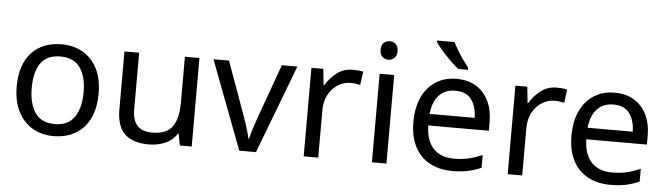

<svg xmlns="http://www.w3.org/2000/svg" viewBox="-48 -957 4019 1158"><g transform="rotate(5 1961.5 -378.0)"><path d="M551 -269Q551 -136 483.5 -63Q416 10 301 10Q230 10 174.5 -22.5Q119 -55 87 -117.5Q55 -180 55 -269Q55 -402 122 -474Q189 -546 304 -546Q377 -546 432.5 -513.5Q488 -481 519.5 -419.5Q551 -358 551 -269ZM146 -269Q146 -174 183.5 -118.5Q221 -63 303 -63Q384 -63 422 -118.5Q460 -174 460 -269Q460 -364 422 -418Q384 -472 302 -472Q220 -472 183 -418Q146 -364 146 -269Z M1138 -536V0H1066L1053 -71H1049Q1023 -29 977 -9.5Q931 10 879 10Q782 10 733 -36.5Q684 -83 684 -185V-536H773V-191Q773 -63 892 -63Q981 -63 1015.5 -113Q1050 -163 1050 -257V-536Z M1426 0 1223 -536H1317L1431 -220Q1439 -198 1448 -171Q1457 -144 1464 -119.5Q1471 -95 1474 -78H1478Q1482 -95 1489.5 -120Q1497 -145 1506.5 -172Q1516 -199 1523 -220L1637 -536H1731L1527 0Z M2066 -546Q2081 -546 2098.5 -544.5Q2116 -543 2129 -540L2118 -459Q2105 -462 2089.5 -464Q2074 -466 2060 -466Q2019 -466 1983 -443.5Q1947 -421 1925.5 -380.5Q1904 -340 1904 -286V0H1816V-536H1888L1898 -438H1902Q1928 -482 1969 -514Q2010 -546 2066 -546Z M2274 -737Q2294 -737 2309.5 -723.5Q2325 -710 2325 -681Q2325 -653 2309.5 -639Q2294 -625 2274 -625Q2252 -625 2237 -639Q2222 -653 2222 -681Q2222 -710 2237 -723.5Q2252 -737 2274 -737ZM2317 -536V0H2229V-536Z M2694 -546Q2763 -546 2812.5 -516Q2862 -486 2888.5 -431.5Q2915 -377 2915 -304V-251H2548Q2550 -160 2594.5 -112.5Q2639 -65 2719 -65Q2770 -65 2809.5 -74.5Q2849 -84 2891 -102V-25Q2850 -7 2810 1.5Q2770 10 2715 10Q2639 10 2580.5 -21Q2522 -52 2489.5 -113.5Q2457 -175 2457 -264Q2457 -352 2486.5 -415Q2516 -478 2569.5 -512Q2623 -546 2694 -546ZM2693 -474Q2630 -474 2593.5 -433.5Q2557 -393 2550 -321H2823Q2822 -389 2791 -431.5Q2760 -474 2693 -474ZM2662 -766Q2673 -744 2689.5 -716.5Q2706 -689 2724.5 -663Q2743 -637 2758 -618V-606H2699Q2676 -624 2647 -652.5Q2618 -681 2593.5 -709.5Q2569 -738 2557 -756V-766Z M3301 -546Q3316 -546 3333.5 -544.5Q3351 -543 3364 -540L3353 -459Q3340 -462 3324.5 -464Q3309 -466 3295 -466Q3254 -466 3218 -443.5Q3182 -421 3160.5 -380.5Q3139 -340 3139 -286V0H3051V-536H3123L3133 -438H3137Q3163 -482 3204 -514Q3245 -546 3301 -546Z M3651 -546Q3720 -546 3769.5 -516Q3819 -486 3845.5 -431.5Q3872 -377 3872 -304V-251H3505Q3507 -160 3551.5 -112.5Q3596 -65 3676 -65Q3727 -65 3766.5 -74.5Q3806 -84 3848 -102V-25Q3807 -7 3767 1.5Q3727 10 3672 10Q3596 10 3537.5 -21Q3479 -52 3446.5 -113.5Q3414 -175 3414 -264Q3414 -352 3443.5 -415Q3473 -478 3526.5 -512Q3580 -546 3651 -546ZM3650 -474Q3587 -474 3550.5 -433.5Q3514 -393 3507 -321H3780Q3779 -389 3748 -431.5Q3717 -474 3650 -474Z"/></g></svg>

Font: Noto Sans Buhid
Style: Regular
Weight: 400
Designer: Monotype Design Team
Foundry: Monotype Imaging Inc.
Version: Version 2.001